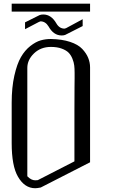

<svg xmlns="http://www.w3.org/2000/svg" viewBox="-20 -999 602 1019"><path d="M42 -979.5H458V-937.5H42ZM250 -792Q308.6 -791 351.6 -776.9Q394.5 -762.7 416.5 -739.3Q438.5 -715.8 448.2 -691.4Q458 -667 458 -641.6V-137.7L196.3 -3.9Q176.8 0 167 0Q110.4 0 75.2 -61.5Q42 -118.2 42 -240.2V-453.1Q42 -535.2 56.2 -597.7Q70.3 -660.2 91.3 -696.3Q112.3 -732.4 141.1 -754.9Q169.9 -777.3 195.8 -784.7Q221.7 -792 250 -792ZM250 -750Q196.3 -750 160.6 -715.8Q125 -681.6 125 -638.7V-63.5Q145.5 -42 167 -42Q176.8 -42 180.7 -43L375 -142.6Q375 -303.7 375 -406.2Q375 -508.8 375.5 -537.6Q376 -566.4 376 -584Q376 -601.6 376 -612.3Q376 -634.8 374 -651.4Q372.1 -668 364.3 -687.5Q356.4 -707 343.8 -719.7Q331.1 -732.4 307.1 -741.2Q283.2 -750 250 -750ZM418.7 -897.1V-860.7L326.1 -813.8Q318.9 -810.8 307.4 -810.8Q264.3 -810.8 237.8 -858.5Q221.3 -885.7 194.7 -885.7Q194 -885.7 191.1 -884.2Q188.3 -882.7 186.8 -882.7L112.9 -844.1V-880.4L190.4 -919Q199 -922.1 209.8 -922.1Q252.1 -922.1 279.4 -874.4Q295.2 -847.1 322.5 -847.1Q323.2 -847.1 326.1 -848.2Q328.9 -849.4 330.4 -849.4Z"/></svg>

Font: wanta
Style: Medium
Weight: 500
Version: Version 0.91